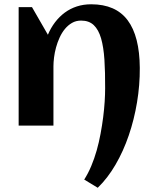

<svg xmlns="http://www.w3.org/2000/svg" viewBox="-20 -598 726 914"><path d="M645.5 -274.4Q646 -192.9 632.3 -110.8Q618.7 -28.8 593 46.4Q567.4 121.6 530 185.8Q492.7 250 445.3 295.9L380.9 256.8Q399.4 228 414.3 192.6Q429.2 157.2 440.2 118.4Q451.2 79.6 458.7 38.8Q466.3 -2 471.2 -40.5Q476.1 -79.1 478.3 -114.3Q480.5 -149.4 480.5 -177.7Q481 -253.9 477.1 -314Q473.1 -374 461.2 -415.3Q449.2 -456.5 426.5 -478.3Q403.8 -500 366.2 -500Q341.8 -500 322.8 -489Q303.7 -478 289.1 -460.2Q274.4 -442.4 263.9 -419.4Q253.4 -396.5 246.8 -372.3Q240.2 -348.1 237.3 -324.7Q234.4 -301.3 234.4 -282.7V0H68.8V-564H132.3L208 -432.6Q221.7 -465.3 242.2 -492.2Q262.7 -519 288.6 -538.1Q314.5 -557.1 345.9 -567.4Q377.4 -577.6 414.1 -577.6Q530.8 -577.6 587.6 -501.7Q644.5 -425.8 645.5 -274.4Z"/></svg>

Font: Aclonica
Style: Regular
Weight: 400
Version: Version 1.001